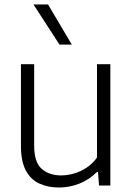

<svg xmlns="http://www.w3.org/2000/svg" viewBox="-20 -828 592 857"><path d="M243 9Q194 9 155.5 -8.8Q117 -26.5 95.2 -67.2Q73.5 -108 73.5 -176.5V-541.5H132.5V-178.5Q132.5 -103.5 166.2 -74.2Q200 -45 253 -45Q279.5 -45 308.5 -53Q337.5 -61 364.8 -78.5Q392 -96 413 -124.5V-541.5H472.5V0H422L417.5 -60.5H413Q378.5 -26 334.5 -8.5Q290.5 9 243 9ZM245.5 -629 129.5 -808H194.5L300.5 -629Z"/></svg>

Font: Encode Sans Condensed Thin Light
Style: Regular
Weight: 300
Version: Version 3.002